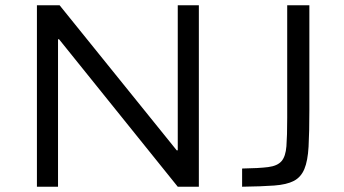

<svg xmlns="http://www.w3.org/2000/svg" viewBox="-20 -708 1305 728"><path d="M120 0V-688H206L650 -138H654V-688H734V0H654L204 -559H200V0ZM898 0V-69Q962 -70 997 -74.5Q1032 -79 1047.5 -97Q1063 -115 1066 -153.5Q1069 -192 1069 -261V-688H1153V-290Q1153 -206 1150 -152Q1147 -98 1134 -67Q1121 -36 1094 -22Q1067 -8 1019.5 -4.5Q972 -1 898 0Z"/></svg>

Font: Saira Expanded
Style: Regular
Weight: 400
Width: 7
Designer: Hector Gatti with collaboration of the Omnibus-Type team
Foundry: Omnibus-Type
Version: Version 1.100; ttfautohint (v1.8.3)